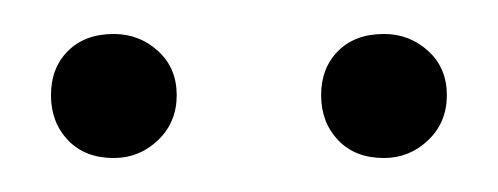

<svg xmlns="http://www.w3.org/2000/svg" viewBox="-20 -711 293 113"><path d="M47 -618Q62 -618 73 -628.5Q84 -639 84 -655Q84 -671 73 -681Q62 -691 47 -691Q30 -691 20 -681Q10 -671 10 -655Q10 -639 20 -628.5Q30 -618 47 -618ZM206 -618Q221 -618 232 -628.5Q243 -639 243 -655Q243 -671 232 -681Q221 -691 206 -691Q189 -691 179 -681Q169 -671 169 -655Q169 -639 179 -628.5Q189 -618 206 -618Z"/></svg>

Font: Catamaran Thin Thin
Style: Regular
Weight: 250
Version: Version 2.000